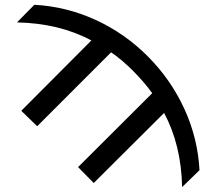

<svg xmlns="http://www.w3.org/2000/svg" viewBox="-20 -758 885 789"><path d="M799.8 -58.6 728.5 10.7Q724.6 -163.1 654.3 -293.9L365.2 -5.9L300.8 -71.3L605.5 -375Q574.2 -418.9 527.8 -465.8Q481.4 -512.7 436.5 -543L132.8 -239.3L67.4 -302.7L355.5 -591.8Q224.6 -662.1 49.8 -666L121.1 -738.3Q252 -731.4 372.6 -676.3Q493.2 -621.1 587.9 -525.9Q682.6 -430.7 737.8 -310.1Q793 -189.5 799.8 -58.6Z"/></svg>

Font: irohakakuC Regular
Style: Regular
Weight: 400
Designer: [Source Han Sans]
Ryoko NISHIZUKA Ë•øÂ°öÊ∂ºÂ≠ê (kana & ideographs); Paul D. Hunt (Latin, Greek & Cyrillic); Wenlong ZHAN
Version: Version 1.001.20160904